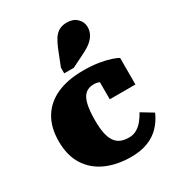

<svg xmlns="http://www.w3.org/2000/svg" viewBox="-198 -960 1008 1095"><g transform="rotate(-30 305.5 -413.0)"><path d="M389 -91Q418 -91 441 -104.5Q464 -118 481.5 -140Q499 -162 512 -186L588 -140Q568 -94 535.5 -60Q503 -26 456 -7.5Q409 11 346 11Q253 11 182 -20.5Q111 -52 70.5 -115Q30 -178 30 -272Q30 -364 68.5 -426.5Q107 -489 178.5 -521Q250 -553 351 -553Q410 -553 454.5 -545.5Q499 -538 528.5 -528Q558 -518 571 -510V-335H402V-495Q417 -496 424 -487Q431 -478 433 -466Q435 -454 432.5 -443.5Q430 -433 426 -431Q413 -442 399.5 -448.5Q386 -455 364 -455Q330 -455 309 -436Q288 -417 278.5 -376.5Q269 -336 269 -272Q269 -223 276 -188.5Q283 -154 297.5 -132.5Q312 -111 334.5 -101Q357 -91 389 -91ZM293 -737Q305 -766 319.5 -789Q334 -812 355.5 -824.5Q377 -837 408 -837Q449 -837 474 -813Q499 -789 499 -755Q499 -731 488.5 -710.5Q478 -690 458.5 -673Q439 -656 412 -642L314 -593H251V-631Z"/></g></svg>

Font: Roboto Serif Black
Style: Regular
Weight: 900
Designer: Greg Gazdowicz
Foundry: Commercial Type
Version: Version 1.008